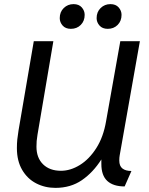

<svg xmlns="http://www.w3.org/2000/svg" viewBox="-20 -900 721 932"><path d="M585 5Q530 5 501 -21.5Q472 -48 472 -104V-126Q432 -63 377.5 -25.5Q323 12 249 12Q198 12 155.5 -10Q113 -32 87.5 -75.5Q62 -119 62 -181Q62 -204 64 -223.5Q66 -243 70 -267L144 -700H239L162 -246Q159 -228 158 -215.5Q157 -203 157 -188Q157 -134 189 -102.5Q221 -71 276 -71Q322 -71 367.5 -99Q413 -127 447.5 -181Q482 -235 495 -312L564 -700H659L561 -146Q560 -141 559.5 -134.5Q559 -128 559 -121Q559 -94 574.5 -82Q590 -70 618 -70ZM324 -760Q298 -760 284 -776Q270 -792 270 -812Q270 -842 289.5 -861Q309 -880 337 -880Q363 -880 377 -864Q391 -848 391 -828Q391 -798 372 -779Q353 -760 324 -760ZM503 -760Q477 -760 463 -776Q449 -792 449 -812Q449 -842 468.5 -861Q488 -880 516 -880Q542 -880 556 -864Q570 -848 570 -828Q570 -798 551 -779Q532 -760 503 -760Z"/></svg>

Font: ABeeZee
Style: Italic
Weight: 400
Italic angle: -10°
Designer: Anja Meiners
Foundry: Anja Meiners
Version: Version 1.003; ttfautohint (v1.8.3)